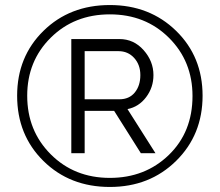

<svg xmlns="http://www.w3.org/2000/svg" viewBox="-20 -735 872 762"><path d="M48 -355Q48 -510 152.5 -612.5Q257 -715 416 -715Q574 -715 679 -612.5Q784 -510 784 -355Q784 -200 679 -96.5Q574 7 416 7Q257 7 152.5 -96Q48 -199 48 -355ZM744 -354Q744 -492 650.5 -585Q557 -678 416 -678Q275 -678 181.5 -585.5Q88 -493 88 -355Q88 -216 181.5 -122.5Q275 -29 416 -29Q556 -29 650 -120Q744 -211 744 -354ZM263 -580H454Q511 -580 550 -536Q589 -492 589 -437Q589 -388 560 -349.5Q531 -311 486 -302L597 -127H539L433 -295H316V-127H263ZM454 -341Q493 -341 515 -368Q537 -395 537 -437Q537 -478 512.5 -505Q488 -532 450 -532H316V-341Z"/></svg>

Font: Raleway-v4020
Style: Regular
Weight: 400
Designer: Matt McInerney, Pablo Impallari, Rodrigo Fuenzalida
Foundry: Matt McInerney, Pablo Impallari, Rodrigo Fuenzalida
Version: Version 4.020;PS 004.020;hotconv 1.0.88;makeotf.lib2.5.64775